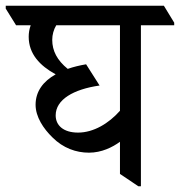

<svg xmlns="http://www.w3.org/2000/svg" viewBox="-59 -643 627 669"><path d="M251 -111C295 -111 333 -130 359 -149V-37L423 6H432V-555H548V-564L512 -623H-39V-613L-3 -555H48C43 -541 41 -528 41 -515C41 -455 80 -414 135 -384C92 -360 65 -325 65 -278C65 -236 92 -195 124 -164C161 -127 206 -111 251 -111ZM135 -241C135 -296 197 -332 288 -345L241 -419C218 -415 197 -410 177 -403C140 -433 123 -466 123 -504C123 -522 128 -540 137 -555H359V-257C320 -213 267 -181 213 -181C162 -181 135 -206 135 -241Z"/></svg>

Font: Noto Serif Devanagari SemiCondensed
Style: Regular
Weight: 400
Width: 4
Designer: Universal Thirst, Indian Type Foundry and the Monotype Design Team
Foundry: Monotype Imaging Inc.
Version: Version 2.004